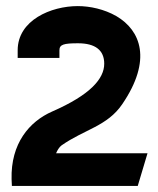

<svg xmlns="http://www.w3.org/2000/svg" viewBox="-20 -610 520 630"><path d="M18 -22 19 0H432L464 -107H164C168 -117 175 -128 182 -133C258 -186 332 -196 381 -268C480 -413 442 -510 362 -557C322 -580 275 -590 235 -590C148 -590 38 -544 38 -445V-420H175V-445C175 -464 189 -468 236 -468C293 -468 322 -445 322 -401C322 -352 277 -299 151 -244C76 -211 15 -139 18 -22Z"/></svg>

Font: Charger Sport
Style: Ult
Weight: 1000
Designer: Jasper
Foundry: Cannot Into Space Fonts
Version: Version 1.1